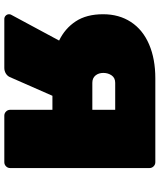

<svg xmlns="http://www.w3.org/2000/svg" viewBox="55 -795 740 890"><g transform="rotate(90 425.0 -350.0)"><path d="M759 -673V-27Q759 -16 751 -8Q743 0 732 0H516Q505 0 497 -8Q489 -16 489 -27V-223H424L337 -25Q332 -14 320.5 -7Q309 0 295 0H68Q59 0 52.5 -6.5Q46 -13 46 -22Q46 -27 48 -31L168 -254Q112 -281 79 -331Q46 -381 46 -458Q46 -532 82 -587Q118 -642 185.5 -671Q253 -700 343 -700H732Q743 -700 751 -692Q759 -684 759 -673ZM489 -514H364Q341 -514 329.5 -497.5Q318 -481 318 -459Q318 -437 330 -422.5Q342 -408 364 -408H489Z"/></g></svg>

Font: Rubik Mono One
Style: Regular
Weight: 400
Designer: Hubert and Fischer with Elvire Volk Leonovitch (Cyrillic Expansion: Cyreal)
Foundry: Hubert and Fischer with Elvire Volk Leonovitch
Version: Version 2.000